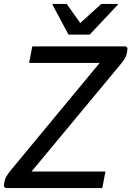

<svg xmlns="http://www.w3.org/2000/svg" viewBox="-29 -956 668 976"><path d="M135 -720H611L619 -712Q619 -701 615 -681.5Q611 -662 583 -628L108 -56L100 -84H507L491 0H-1L-9 -8Q-9 -19 -5 -38.5Q-1 -58 27 -92L504 -668L508 -636H119ZM319 -780 238 -932V-936H310L379 -839L486 -936H570V-932L427 -780Z"/></svg>

Font: Kufam
Style: Italic
Weight: 400
Italic angle: -11°
Designer: Artur Schmal
Foundry: Original Type
Version: Version 1.301; ttfautohint (v1.8.3)